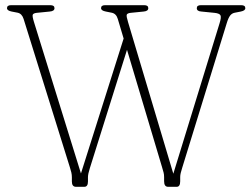

<svg xmlns="http://www.w3.org/2000/svg" viewBox="-20 -720 968 740"><path d="M738.5 -688.5Q738.5 -700 754 -700H910Q925.5 -700 925.5 -688.5Q925.5 -679 908 -675.5L885 -671Q874 -669 867 -660Q860 -651 854 -631L682 -72.5Q678.5 -61.5 676.5 -53.2Q674.5 -45 674.5 -37.5V-21.5Q674.5 0 661 0H628Q612.5 0 612.5 -21.5V-37.5Q612.5 -47.5 610.5 -55Q608.5 -62.5 604.5 -76L469.5 -528L326.5 -72.5Q319 -49.5 319 -37V-20.5Q319 0 305 0H273Q257 0 257 -20.5V-37Q257 -46 255 -55Q253 -64 249.5 -74.5L71 -647Q64.5 -667.5 48 -671L25 -675.5Q7 -679 7 -688.5Q7 -700 22.5 -700H174Q190 -700 190 -688.5Q190 -677 171.5 -675.5L121.5 -670.5Q108.5 -669 106.2 -663.2Q104 -657.5 111 -635L292 -51.5L456.5 -571.5L434 -647Q428 -667.5 410.5 -671L388 -675.5Q369.5 -679 369.5 -688.5Q369.5 -700 385 -700H536Q551.5 -700 551.5 -688.5Q551.5 -677 533.5 -675.5L483.5 -670.5Q470.5 -669 468.5 -663.2Q466.5 -657.5 473.5 -635L648 -50.5L826 -629.5Q833.5 -653 829.8 -660.8Q826 -668.5 806.5 -670.5L756.5 -675.5Q738.5 -676.5 738.5 -688.5Z"/></svg>

Font: Fraunces 72pt S100 Thin
Style: Regular
Weight: 100
Version: Version 1.000; ttfautohint (v1.8.3)